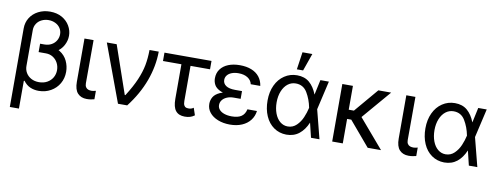

<svg xmlns="http://www.w3.org/2000/svg" viewBox="-72 -1148 4529 1743"><g transform="rotate(10 2192.0 -276.0)"><path d="M515.6 -203.1Q515.6 -143.6 487.8 -95.2Q460 -46.9 410.2 -18.6Q360.4 9.8 298.8 9.8Q255.9 9.8 220.2 -5.9Q184.6 -21.5 157.2 -58.6L151.4 -55.7V-193.4Q151.4 -159.2 168 -130.9Q184.6 -102.5 215.8 -85.4Q247.1 -68.4 288.1 -68.4Q331.1 -68.4 363.8 -86.9Q396.5 -105.5 414.1 -136.2Q431.6 -167 431.6 -204.1Q431.6 -239.3 416 -269.5Q400.4 -299.8 371.6 -318.4Q342.8 -336.9 305.7 -336.9H238.3V-409.2H307.6Q377 -409.2 423.8 -379.9Q470.7 -350.6 493.2 -303.2Q515.6 -255.9 515.6 -203.1ZM484.4 -530.3Q484.4 -484.4 461.4 -441.4Q438.5 -398.4 392.1 -370.6Q345.7 -342.8 279.3 -342.8H238.3V-414.1H277.3Q315.4 -414.1 343.8 -430.2Q372.1 -446.3 387.2 -473.1Q402.3 -500 402.3 -529.3Q402.3 -560.5 386.2 -585.4Q370.1 -610.4 341.3 -624.5Q312.5 -638.7 278.3 -638.7Q244.1 -638.7 214.8 -624.5Q185.5 -610.4 168.5 -584Q151.4 -557.6 151.4 -524.4V199.2H67.4V-524.4Q67.4 -580.1 94.7 -623.5Q122.1 -667 170.4 -691.9Q218.8 -716.8 278.3 -716.8Q341.8 -716.8 388.2 -690.4Q434.6 -664.1 459.5 -621.1Q484.4 -578.1 484.4 -530.3Z M710.9 -530.3 710 -132.8Q710 -110.4 718.8 -97.2Q727.5 -84 741.2 -79.1Q754.9 -74.2 771.5 -74.2Q783.2 -74.2 804.7 -79.1Q810.5 -81.1 811.5 -81.1V-2.9Q795.9 1 779.8 3.9Q763.7 6.8 741.2 6.8Q688.5 6.8 657.7 -26.4Q627 -59.6 627 -131.8V-530.3Z M833 -530.3H923.8L1076.2 -88.9H1082Q1139.6 -179.7 1170.4 -252Q1201.2 -324.2 1213.4 -388.2Q1225.6 -452.1 1226.6 -530.3H1311.5Q1310.5 -395.5 1261.2 -260.7Q1211.9 -126 1114.3 0H1029.3Z M1797.9 -453.1H1364.3V-530.3H1797.9ZM1618.2 -530.3V-129.9Q1618.2 -102.5 1626 -88.9Q1633.8 -75.2 1644.5 -72.3Q1655.3 -69.3 1670.9 -69.3Q1682.6 -69.3 1694.3 -73.7Q1706.1 -78.1 1712.9 -84L1735.4 -17.6Q1713.9 -2 1692.9 3.9Q1671.9 9.8 1645.5 9.8Q1589.8 9.8 1562 -24.4Q1534.2 -58.6 1534.2 -133.8V-530.3Z M2118.2 -276.4V-237.3H2054.7Q2019.5 -237.3 1992.2 -225.6Q1964.8 -213.9 1949.7 -193.8Q1934.6 -173.8 1934.6 -148.4Q1934.6 -124 1950.7 -105.5Q1966.8 -86.9 1996.6 -76.7Q2026.4 -66.4 2065.4 -66.4Q2123 -66.4 2154.3 -87.9Q2185.5 -109.4 2195.3 -154.3H2283.2Q2277.3 -105.5 2248.5 -68.4Q2219.7 -31.2 2171.9 -10.7Q2124 9.8 2061.5 9.8Q2000 9.8 1950.7 -9.8Q1901.4 -29.3 1873.5 -64Q1845.7 -98.6 1845.7 -143.6Q1845.7 -177.7 1862.8 -207Q1879.9 -236.3 1924.3 -256.3Q1968.8 -276.4 2045.9 -276.4ZM1855.5 -380.9Q1855.5 -429.7 1881.3 -464.8Q1907.2 -500 1953.1 -518.6Q1999 -537.1 2059.6 -537.1Q2120.1 -537.1 2166 -519Q2211.9 -501 2239.3 -466.3Q2266.6 -431.6 2273.4 -383.8H2185.5Q2177.7 -419.9 2144.5 -441.4Q2111.3 -462.9 2059.6 -462.9Q2024.4 -462.9 1997.6 -452.6Q1970.7 -442.4 1956.1 -423.8Q1941.4 -405.3 1941.4 -380.9Q1941.4 -347.7 1970.2 -328.1Q1999 -308.6 2054.7 -308.6H2118.2V-253.9H2045.9Q1970.7 -253.9 1928.7 -272.9Q1886.7 -292 1871.1 -319.8Q1855.5 -347.7 1855.5 -380.9Z M2361.3 -265.6Q2361.3 -344.7 2390.1 -406.2Q2418.9 -467.8 2470.7 -502.4Q2522.5 -537.1 2586.9 -537.1Q2656.2 -537.1 2700.7 -499Q2745.1 -460.9 2771.5 -392.6H2803.7L2818.4 -266.6L2886.7 0H2808.6L2744.1 -266.6Q2729.5 -341.8 2693.4 -401.9Q2657.2 -461.9 2587.9 -461.9Q2546.9 -461.9 2514.6 -437Q2482.4 -412.1 2463.9 -366.7Q2445.3 -321.3 2445.3 -263.7Q2445.3 -207 2462.4 -161.6Q2479.5 -116.2 2510.7 -90.3Q2542 -64.5 2582 -64.5Q2628.9 -64.5 2662.6 -97.2Q2696.3 -129.9 2715.3 -174.8Q2734.4 -219.7 2744.1 -263.7L2801.8 -530.3H2879.9L2818.4 -263.7L2803.7 -132.8H2775.4Q2747.1 -65.4 2699.2 -27.3Q2651.4 10.7 2582 10.7Q2516.6 9.8 2466.3 -25.4Q2416 -60.5 2388.7 -123Q2361.3 -185.5 2361.3 -265.6ZM2597.7 -751H2688.5L2631.8 -589.8H2574.2Z M3101.6 0H3003.9V-530.3H3101.6ZM3193.4 -225.6H3070.3L3054.7 -310.5H3149.4L3335.9 -530.3H3454.1ZM3136.7 -229.5 3199.2 -297.9 3454.1 0H3331.1Z M3677.7 -530.3 3676.8 -132.8Q3676.8 -110.4 3685.5 -97.2Q3694.3 -84 3708 -79.1Q3721.7 -74.2 3738.3 -74.2Q3750 -74.2 3771.5 -79.1Q3777.3 -81.1 3778.3 -81.1V-2.9Q3762.7 1 3746.6 3.9Q3730.5 6.8 3708 6.8Q3655.3 6.8 3624.5 -26.4Q3593.8 -59.6 3593.8 -131.8V-530.3Z M3816.4 -265.6Q3816.4 -344.7 3845.2 -406.2Q3874 -467.8 3925.8 -502.4Q3977.5 -537.1 4042 -537.1Q4111.3 -537.1 4155.8 -499Q4200.2 -460.9 4226.6 -392.6H4258.8L4273.4 -266.6L4341.8 0H4263.7L4199.2 -266.6Q4184.6 -341.8 4148.4 -401.9Q4112.3 -461.9 4043 -461.9Q4002 -461.9 3969.7 -437Q3937.5 -412.1 3918.9 -366.7Q3900.4 -321.3 3900.4 -263.7Q3900.4 -207 3917.5 -161.6Q3934.6 -116.2 3965.8 -90.3Q3997.1 -64.5 4037.1 -64.5Q4084 -64.5 4117.7 -97.2Q4151.4 -129.9 4170.4 -174.8Q4189.5 -219.7 4199.2 -263.7L4256.8 -530.3H4335L4273.4 -263.7L4258.8 -132.8H4230.5Q4202.1 -65.4 4154.3 -27.3Q4106.4 10.7 4037.1 10.7Q3971.7 9.8 3921.4 -25.4Q3871.1 -60.5 3843.8 -123Q3816.4 -185.5 3816.4 -265.6Z"/></g></svg>

Font: Pretendard Std Variable
Style: Regular
Weight: 400
Designer: Base glyphs from Inter by Rasmus Andersson; Hangeul glyphs from Noto Sans CJK(Source Han Sans) by Jang Soo-young and Kan
Foundry: Kil Hyung-jin
Version: Version 1.309;Glyphs 3.2 (3225)